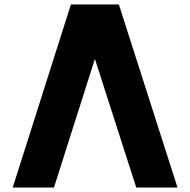

<svg xmlns="http://www.w3.org/2000/svg" viewBox="-20 -841 854 861"><path d="M37 0 298 -821H513L776 0H591L392 -619H419L222 0Z"/></svg>

Font: Alexandria ExtraBold
Style: Regular
Weight: 800
Designer: Mohamed Gaber
Foundry: Kief Type Foundry
Version: Version 5.100